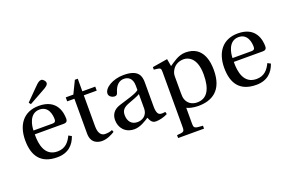

<svg xmlns="http://www.w3.org/2000/svg" viewBox="-113 -1148 2729 1803"><g transform="rotate(-20 1251.5 -246.5)"><path d="M201 -562 216 -542 367 -626C397 -642 423 -659 423 -680C423 -700 399 -723 384 -723C367 -723 350 -713 320 -682ZM49 -241C49 -83 117 12 280 12C391 12 448 -50 475 -129L445 -145C417 -87 379 -39 300 -39C176 -39 151 -159 153 -263H441C462 -263 481 -268 481 -301C481 -360 462 -502 279 -502C123 -502 49 -391 49 -241ZM154 -301C154 -342 169 -467 273 -467C366 -467 377 -372 377 -333C377 -314 371 -301 343 -301Z M545 -450H617V-102C617 0 693 12 728 12C779 12 827 -14 856 -32L848 -53C824 -43 802 -40 777 -40C743 -40 711 -64 711 -140V-450H840V-490H711V-616H682L621 -490H545Z M907 -130C907 -55 957 12 1051 12C1109 12 1168 -27 1200 -48C1214 -11 1230 12 1265 12C1302 12 1345 1 1383 -18L1377 -42C1363 -39 1341 -37 1326 -41C1308 -45 1291 -64 1291 -127V-369C1291 -427 1278 -502 1127 -502C1014 -502 925 -443 925 -388C925 -356 962 -341 981 -341C1002 -341 1008 -352 1013 -369C1035 -443 1076 -467 1116 -467C1155 -467 1201 -447 1201 -367V-325C1176 -299 1079 -274 1000 -249C928 -227 907 -177 907 -130ZM1008 -144C1008 -191 1030 -215 1086 -236C1126 -251 1179 -270 1201 -284V-143C1201 -62 1139 -41 1100 -41C1038 -41 1008 -85 1008 -144Z M1406 201V230H1665V201C1581 196 1575 194 1575 143V-11C1596 1 1643 12 1689 12C1824 12 1940 -50 1940 -256C1940 -327 1927 -502 1745 -502C1672 -502 1614 -453 1575 -428L1562 -502L1411 -477V-452L1449 -447C1475 -443 1481 -438 1481 -402V143C1481 194 1476 196 1406 201ZM1575 -157V-321C1575 -346 1579 -360 1588 -378C1611 -424 1654 -448 1707 -448C1747 -448 1836 -422 1836 -250C1836 -103 1790 -23 1690 -23C1638 -23 1598 -50 1582 -96C1576 -114 1575 -134 1575 -157Z M2038 -241C2038 -83 2106 12 2269 12C2380 12 2437 -50 2464 -129L2434 -145C2406 -87 2368 -39 2289 -39C2165 -39 2140 -159 2142 -263H2430C2451 -263 2470 -268 2470 -301C2470 -360 2451 -502 2268 -502C2112 -502 2038 -391 2038 -241ZM2143 -301C2143 -342 2158 -467 2262 -467C2355 -467 2366 -372 2366 -333C2366 -314 2360 -301 2332 -301Z"/></g></svg>

Font: Lingua Franca
Style: Regular
Weight: 400
Version: Version 1.19